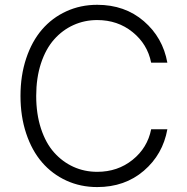

<svg xmlns="http://www.w3.org/2000/svg" viewBox="-20 -757 766 787"><path d="M666 -500H599.6Q584.5 -576.2 523.4 -625.5Q462.4 -674.8 378.4 -674.8Q326.7 -674.8 281.2 -654.3Q235.8 -633.8 201.7 -595.2Q167.5 -556.6 147.9 -497.1Q128.4 -437.5 128.4 -363.8Q128.4 -290 147.9 -230.2Q167.5 -170.4 201.7 -132.1Q235.8 -93.8 281 -73.2Q326.2 -52.7 378.4 -52.7Q462.4 -52.7 523.4 -101.8Q584.5 -150.9 599.6 -227.1H666Q647.5 -124 569.6 -57.1Q491.7 9.8 378.4 9.8Q310.1 9.8 252 -16.8Q193.8 -43.5 152.3 -91.6Q110.8 -139.6 87.4 -209.7Q64 -279.8 64 -363.8Q64 -447.8 87.4 -517.8Q110.8 -587.9 152.3 -636Q193.8 -684.1 252 -710.7Q310.1 -737.3 378.4 -737.3Q491.7 -737.3 569.6 -670.2Q647.5 -603 666 -500Z"/></svg>

Font: Interop Light
Style: Regular
Weight: 300
Designer: Rasmus Andersson, Google, Jang Haemin
Foundry: jhaemin
Version: Version 1.007